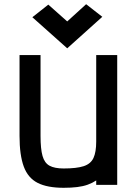

<svg xmlns="http://www.w3.org/2000/svg" viewBox="-20 -880 640 914"><path d="M283 14Q205 14 159 -9.5Q113 -33 93 -87.5Q73 -142 73 -233V-618H173V-233Q173 -171 182.5 -137.5Q192 -104 216 -91Q240 -78 283 -78Q345 -78 378.5 -89Q412 -100 425 -128Q438 -156 438 -206V-618H538V0H438V-21Q420 -9 398 -1Q376 7 347.5 10.5Q319 14 283 14ZM300 -650 134 -798 210 -858 300 -778 390 -860 467 -800Z"/></svg>

Font: Victor Mono
Style: Bold
Weight: 700
Monospace: yes
Designer: Rune Bjørnerås
Version: Version 1.561;gftools[0.9.30]